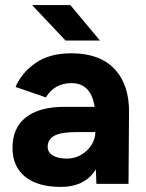

<svg xmlns="http://www.w3.org/2000/svg" viewBox="-20 -721 574 753"><path d="M356 -57Q314 12 218 12Q128 12 78.5 -28Q29 -68 29 -141Q29 -220 82 -261Q135 -302 232 -302H351Q337 -395 260 -395Q194 -395 160 -339L41 -380Q65 -436 119.5 -474Q174 -512 260 -512Q372 -512 430 -449.5Q488 -387 486 -277L484 0H358ZM242 -99Q273 -99 298.5 -114Q324 -129 339 -153Q354 -177 354 -203H280Q219 -203 193 -188.5Q167 -174 167 -145Q167 -124 187 -111.5Q207 -99 242 -99ZM106 -701H256L372 -562H237Z"/></svg>

Font: Oak Sans
Style: Bold
Weight: 700
Designer: Erik Kennedy, Walven
Foundry: Erik Kennedy, Walven
Version: Version 1.000